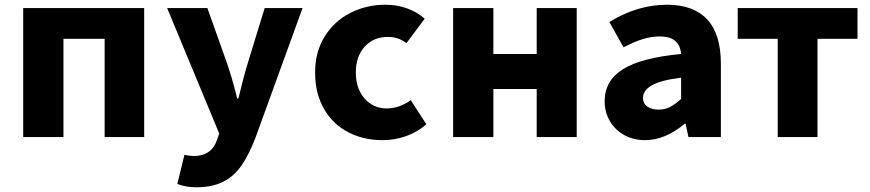

<svg xmlns="http://www.w3.org/2000/svg" viewBox="-20 -579 3676 811"><path d="M78 -545H589V0H422V-415H248V0H78Z M729 198 759 75Q784 80 798 80Q874 80 897 11L906 -15L686 -545H856L937 -317Q958 -259 982 -163H987Q1006 -244 1028 -317L1098 -545H1258L1059 3Q1031 76 999.5 121Q968 166 922 189Q876 212 810 212Q764 212 729 198Z M1311 -273Q1311 -360 1351.5 -425Q1392 -490 1460 -524.5Q1528 -559 1608 -559Q1656 -559 1698.5 -544Q1741 -529 1774 -500L1697 -397Q1679 -410 1660.5 -416.5Q1642 -423 1617 -423Q1558 -423 1520.5 -382Q1483 -341 1483 -273Q1483 -205 1520 -163Q1557 -121 1613 -121Q1667 -121 1715 -156L1781 -54Q1745 -22 1696.5 -4.5Q1648 13 1596 13Q1515 13 1450 -21Q1385 -55 1348 -120Q1311 -185 1311 -273Z M1894 -545H2064V-351H2247V-545H2416V0H2247V-203H2064V0H1894Z M2534 -151Q2534 -238 2611 -286.5Q2688 -335 2857 -351Q2854 -387 2832.5 -406Q2811 -425 2766 -425Q2732 -425 2695.5 -414Q2659 -403 2614 -379L2554 -486Q2672 -559 2798 -559Q2909 -559 2967 -497Q3025 -435 3025 -309V0H2888L2876 -56H2872Q2789 13 2705 13Q2655 13 2616 -9Q2577 -31 2555.5 -68.5Q2534 -106 2534 -151ZM2857 -161V-251Q2770 -240 2733 -218.5Q2696 -197 2696 -165Q2696 -142 2714 -129Q2732 -116 2762 -116Q2788 -116 2809 -126.5Q2830 -137 2857 -161Z M3265 -415H3096V-545H3602V-415H3433V0H3265Z"/></svg>

Font: Nebula Sans Bold
Style: Regular
Weight: 700
Designer: Paul D. Hunt for Adobe (as Source Sans)
Foundry: Nebula Entertainment & Broadcasting LLC
Version: Version 1.010